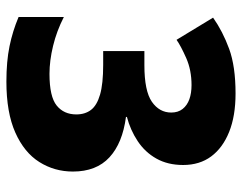

<svg xmlns="http://www.w3.org/2000/svg" viewBox="-100 -664 774 615"><g transform="rotate(90 287.5 -357.0)"><path d="M242 10Q177 10 128.5 0Q80 -10 35 -29V-174Q80 -151 127.5 -139.5Q175 -128 217 -128Q290 -128 318.5 -151Q347 -174 347 -214Q347 -242 332.5 -261Q318 -280 283.5 -290Q249 -300 188 -300H144V-432H189Q272 -432 306.5 -456Q341 -480 341 -518Q341 -540 329.5 -554.5Q318 -569 298.5 -576Q279 -583 253 -583Q205 -583 166.5 -566Q128 -549 108 -535L37 -652Q81 -683 137 -703.5Q193 -724 280 -724Q352 -724 403 -703.5Q454 -683 481.5 -646Q509 -609 509 -556Q509 -507 488.5 -470.5Q468 -434 432.5 -410.5Q397 -387 355 -376V-373Q439 -362 484.5 -320Q530 -278 530 -203Q530 -144 499.5 -95.5Q469 -47 405 -18.5Q341 10 242 10Z"/></g></svg>

Font: Noto Sans Oriya ExtraBold
Style: Regular
Weight: 800
Version: Version 2.003